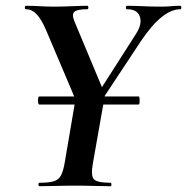

<svg xmlns="http://www.w3.org/2000/svg" viewBox="-20 -645 648 665"><path d="M116 -283Q113 -283 112 -290Q111 -297 112 -304Q113 -311 116 -311H460Q463 -311 463.5 -304Q464 -297 463.5 -290Q463 -283 460 -283ZM311 -265 294 -282 450 -526Q473 -561 464.5 -587Q456 -613 420 -613Q416 -613 416 -619Q416 -625 420 -625Q443 -625 474.5 -623.5Q506 -622 538 -622Q559 -622 572.5 -623.5Q586 -625 605 -625Q608 -625 608 -619Q608 -613 605 -613Q574 -613 540.5 -586.5Q507 -560 469 -504ZM117 0Q113 0 113 -6Q113 -12 117 -12Q149 -12 166 -17Q183 -22 191 -37Q199 -52 204 -81L243 -310L344 -319L302 -81Q294 -38 304.5 -25Q315 -12 363 -12Q366 -12 366 -6Q366 0 363 0Q338 0 307.5 -1Q277 -2 241 -2Q204 -2 173 -1Q142 0 117 0ZM254 -271 139 -542Q123 -579 106.5 -596Q90 -613 70 -613Q66 -613 66 -619Q66 -625 70 -625Q92 -625 118 -623.5Q144 -622 167 -622Q196 -622 229.5 -623.5Q263 -625 282 -625Q286 -625 286 -619Q286 -613 282 -613Q248 -613 238 -604.5Q228 -596 237 -573L344 -317Z"/></svg>

Font: Cormorant Light
Style: Italic
Weight: 300
Italic angle: -10°
Designer: Christian Thalmann (Catharsis Fonts)
Foundry: Catharsis Fonts
Version: Version 4.000